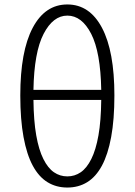

<svg xmlns="http://www.w3.org/2000/svg" viewBox="-20 -828 604 861"><path d="M130 -380Q131 -286 142.5 -221Q154 -156 174.5 -115Q195 -74 222 -55.5Q249 -37 282 -37Q315 -37 342 -55.5Q369 -74 389.5 -115Q410 -156 421.5 -221Q433 -286 434 -380ZM434 -425Q431 -594 389 -676Q347 -758 282 -758Q218 -758 175.5 -676Q133 -594 130 -425ZM282 -808Q382 -808 437.5 -703Q493 -598 493 -400Q493 -292 478.5 -213.5Q464 -135 437 -85Q410 -35 371 -11Q332 13 282 13Q232 13 193 -11Q154 -35 127 -85Q100 -135 85.5 -213.5Q71 -292 71 -400Q71 -598 126.5 -703Q182 -808 282 -808Z"/></svg>

Font: Kinto Sans Light
Style: Regular
Weight: 300
Designer: Authors: Ryoko NISHIZUKA  (kana & ideographs); Paul D. Hunt (Latin, Greek & Cyrillic); Wenlong ZHANG  (bopomofo); Sandol
Foundry: Adobe Systems Incorporated, ookami Inc.
Version: Version 0.001